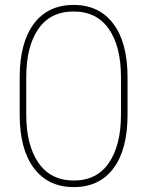

<svg xmlns="http://www.w3.org/2000/svg" viewBox="-20 -741 602 771"><path d="M492.2 -280.3Q492.2 -141.1 435.8 -65.4Q379.4 10.3 276.4 10.3Q173.3 10.3 116.2 -65.7Q59.1 -141.6 59.1 -280.3V-430.7Q59.1 -569.3 115.7 -645.3Q172.4 -721.2 275.4 -721.2Q378.4 -721.2 435.3 -645.3Q492.2 -569.3 492.2 -430.7ZM465.8 -430.7Q465.8 -554.7 417 -624.8Q368.2 -694.8 275.4 -694.8Q182.6 -694.8 134 -624.8Q85.4 -554.7 85.4 -430.7V-281.2Q85.4 -158.2 134.5 -87.2Q183.6 -16.1 276.4 -16.1Q368.7 -16.1 417.2 -86.9Q465.8 -157.7 465.8 -281.2Z"/></svg>

Font: TypoPRO Roboto Slab
Style: Thin
Weight: 250
Designer: Google
Version: Version 1.100263; 2013; ttfautohint (v0.94.20-1c74) -l 8 -r 